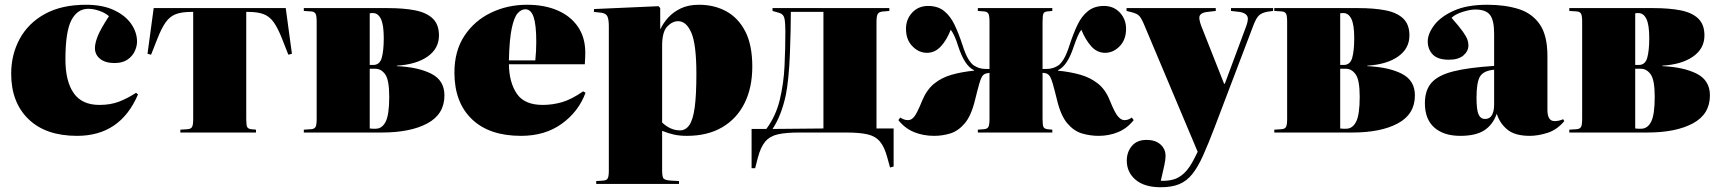

<svg xmlns="http://www.w3.org/2000/svg" viewBox="-20 -557 7222 807"><path d="M304 14Q172 14 99.5 -56.5Q27 -127 27 -247Q27 -328 63 -394Q99 -460 169 -498.5Q239 -537 342 -537Q411 -537 459 -514.5Q507 -492 531.5 -456.5Q556 -421 556 -382Q556 -363 546.5 -342Q537 -321 516 -306.5Q495 -292 461 -292Q423 -292 401 -309.5Q379 -327 379 -355Q379 -375 390.5 -404.5Q402 -434 438 -489Q422 -503 397.5 -511.5Q373 -520 351 -520Q305 -520 280 -472Q255 -424 255 -307Q255 -216 289.5 -166Q324 -116 398 -116Q444 -116 479.5 -129.5Q515 -143 552 -167L560 -160Q486 14 304 14Z M738 0V-12L769 -14Q782 -15 787 -23Q792 -31 792 -57V-507H785Q744 -507 719 -497.5Q694 -488 676.5 -463.5Q659 -439 641 -393L615 -327L600 -331L626 -523H1181L1207 -331L1192 -327L1166 -393Q1148 -439 1130.5 -463.5Q1113 -488 1088 -497.5Q1063 -507 1022 -507H1015V-58Q1015 -32 1018.5 -24Q1022 -16 1035 -14L1056 -12V0Z M1257 0V-12L1288 -14Q1301 -15 1306 -23Q1311 -31 1311 -57V-466Q1311 -492 1306 -500Q1301 -508 1288 -509L1257 -511V-523H1610Q1677 -523 1725 -513.5Q1773 -504 1799 -479Q1825 -454 1825 -408Q1825 -353 1777.5 -319.5Q1730 -286 1648 -281V-279Q1738 -275 1793 -247Q1848 -219 1848 -156Q1848 -77 1776.5 -38.5Q1705 0 1585 0ZM1534 -284H1549Q1576 -284 1584.5 -314Q1593 -344 1593 -397Q1593 -453 1581 -477.5Q1569 -502 1548 -502Q1544 -502 1541 -502Q1538 -502 1534 -501ZM1559 -16Q1586 -16 1601 -45.5Q1616 -75 1616 -150Q1616 -221 1599 -244.5Q1582 -268 1558 -268H1534V-17Q1541 -16 1546.5 -16Q1552 -16 1559 -16Z M2170 14Q2036 14 1963 -56.5Q1890 -127 1890 -252Q1890 -343 1932 -406.5Q1974 -470 2043.5 -503.5Q2113 -537 2195 -537Q2269 -537 2324 -513Q2379 -489 2409.5 -444Q2440 -399 2440 -336Q2440 -326 2439.5 -314Q2439 -302 2438 -287H2119Q2120 -211 2152 -163.5Q2184 -116 2261 -116Q2302 -116 2342 -127.5Q2382 -139 2431 -173L2441 -167Q2412 -88 2341.5 -37Q2271 14 2170 14ZM2119 -303H2230Q2232 -324 2233 -343Q2234 -362 2234 -381Q2234 -452 2223 -485Q2212 -518 2188 -518Q2171 -518 2156 -501.5Q2141 -485 2131 -438.5Q2121 -392 2119 -303Z M2486 216V204L2516 202Q2530 201 2534.5 192.5Q2539 184 2539 159V-447Q2539 -476 2532.5 -489Q2526 -502 2503 -504L2476 -507L2477 -519L2748 -531L2755 -523V-435H2756Q2767 -459 2788 -482.5Q2809 -506 2841 -521.5Q2873 -537 2918 -537Q2982 -537 3032.5 -509.5Q3083 -482 3112.5 -425Q3142 -368 3142 -277Q3142 -189 3109.5 -123.5Q3077 -58 3015.5 -22Q2954 14 2867 14Q2836 14 2812 8.5Q2788 3 2763 -7V158Q2763 182 2767.5 191Q2772 200 2798 202L2834 204V216ZM2838 -9Q2862 -9 2877.5 -31.5Q2893 -54 2900 -106Q2907 -158 2907 -246Q2907 -370 2886 -419Q2865 -468 2830 -468Q2806 -468 2784.5 -445.5Q2763 -423 2763 -365V-42Q2798 -9 2838 -9Z M3721 147 3710 107Q3698 61 3678.5 38Q3659 15 3625.5 7.5Q3592 0 3536 0H3339Q3284 0 3250 7.5Q3216 15 3196.5 38Q3177 61 3165 107L3154 150H3139V-15H3201Q3241 -69 3257.5 -137.5Q3274 -206 3277.5 -280Q3281 -354 3281 -425Q3281 -462 3277 -480Q3273 -498 3255 -503L3227 -511V-523H3718V-511L3694 -509Q3676 -508 3670 -499.5Q3664 -491 3664 -465V-17H3736V143ZM3227 -15 3441 -17V-507H3304Q3304 -473 3303 -426Q3302 -379 3300 -328.5Q3298 -278 3293.5 -233Q3289 -188 3283 -158Q3264 -70 3227 -15Z M3906 14Q3861 14 3822.5 -1.5Q3784 -17 3756 -52L3764 -63Q3780 -52 3797 -52Q3811 -52 3823 -67Q3835 -82 3856 -134Q3875 -180 3906.5 -205.5Q3938 -231 3980.5 -243Q4023 -255 4074 -260V-262Q4034 -280 4007 -364Q4000 -387 3992 -404.5Q3984 -422 3976 -432Q3960 -390 3935 -362.5Q3910 -335 3876 -335Q3842 -335 3815 -362.5Q3788 -390 3788 -436Q3788 -476 3814 -504Q3840 -532 3881 -532Q3922 -532 3948.5 -510.5Q3975 -489 3992.5 -452Q4010 -415 4025 -369Q4038 -328 4050.5 -308Q4063 -288 4074 -281.5Q4085 -275 4093 -272Q4105 -268 4117 -267.5Q4129 -267 4139 -267V-466Q4139 -492 4134 -500Q4129 -508 4116 -509L4090 -511V-523H4403V-511L4382 -509Q4369 -508 4365.5 -499.5Q4362 -491 4362 -465V-267Q4376 -267 4386 -267.5Q4396 -268 4408 -272Q4417 -275 4427.5 -281.5Q4438 -288 4450.5 -308Q4463 -328 4476 -369Q4491 -415 4508.5 -452Q4526 -489 4553 -510.5Q4580 -532 4620 -532Q4661 -532 4687 -504Q4713 -476 4713 -436Q4713 -390 4686 -362.5Q4659 -335 4625 -335Q4591 -335 4566.5 -362.5Q4542 -390 4525 -432Q4517 -422 4509.5 -404.5Q4502 -387 4494 -364Q4467 -280 4427 -262V-260Q4478 -255 4520.5 -243Q4563 -231 4595 -205.5Q4627 -180 4645 -134Q4666 -82 4679.5 -67Q4693 -52 4706 -52Q4723 -52 4737 -63L4745 -52Q4717 -17 4679 -1.5Q4641 14 4598 14Q4562 14 4528 4Q4494 -6 4466.5 -38Q4439 -70 4423 -136Q4413 -177 4405 -205Q4397 -233 4389 -241Q4384 -246 4379 -248Q4374 -250 4362 -251V-58Q4362 -32 4365.5 -24Q4369 -16 4382 -14L4403 -12V0H4090V-12L4116 -14Q4129 -15 4134 -23Q4139 -31 4139 -57V-251Q4131 -250 4124 -248Q4117 -246 4112 -241Q4104 -233 4096 -205Q4088 -177 4078 -136Q4062 -70 4034.5 -38Q4007 -6 3974 4Q3941 14 3906 14Z M4859 230Q4790 230 4753 198.5Q4716 167 4716 118Q4716 82 4737.5 56.5Q4759 31 4799 31Q4836 31 4857.5 50Q4879 69 4879 99Q4879 113 4874 137Q4869 161 4859 203Q4886 204 4910 198Q4934 192 4956.5 171.5Q4979 151 5001 107L5014 81L4792 -446Q4779 -478 4769.5 -489Q4760 -500 4735 -506L4715 -511V-523H5090V-511L5056 -507Q5032 -505 5024 -493.5Q5016 -482 5029 -448L5125 -205H5128L5218 -447Q5230 -479 5221 -491.5Q5212 -504 5189 -507L5154 -511V-523H5331V-511L5309 -508Q5285 -504 5272.5 -493Q5260 -482 5248 -450L5086 -24Q5059 47 5037 96Q5015 145 4991.5 174.5Q4968 204 4936.5 217Q4905 230 4859 230Z M5336 0V-12L5367 -14Q5380 -15 5385 -23Q5390 -31 5390 -57V-466Q5390 -492 5385 -500Q5380 -508 5367 -509L5336 -511V-523H5689Q5756 -523 5804 -513.5Q5852 -504 5878 -479Q5904 -454 5904 -408Q5904 -353 5856.5 -319.5Q5809 -286 5727 -281V-279Q5817 -275 5872 -247Q5927 -219 5927 -156Q5927 -77 5855.5 -38.5Q5784 0 5664 0ZM5613 -284H5628Q5655 -284 5663.5 -314Q5672 -344 5672 -397Q5672 -453 5660 -477.5Q5648 -502 5627 -502Q5623 -502 5620 -502Q5617 -502 5613 -501ZM5638 -16Q5665 -16 5680 -45.5Q5695 -75 5695 -150Q5695 -221 5678 -244.5Q5661 -268 5637 -268H5613V-17Q5620 -16 5625.5 -16Q5631 -16 5638 -16Z M6118 14Q6048 14 6008.5 -21Q5969 -56 5969 -123Q5969 -178 5997 -209.5Q6025 -241 6088.5 -257Q6152 -273 6260 -280V-416Q6260 -472 6242.5 -494.5Q6225 -517 6181 -517Q6159 -517 6127.5 -507Q6096 -497 6081 -482Q6114 -445 6129 -423.5Q6144 -402 6148 -389.5Q6152 -377 6152 -367Q6152 -342 6131 -324Q6110 -306 6070 -306Q6023 -306 6002 -328Q5981 -350 5981 -383Q5981 -415 6008 -451Q6035 -487 6090.5 -512Q6146 -537 6231 -537Q6306 -537 6363 -519Q6420 -501 6452 -454.5Q6484 -408 6484 -322V-95Q6484 -48 6514 -48Q6533 -48 6550 -56L6555 -48Q6524 -11 6484 1.5Q6444 14 6410 14Q6348 14 6316 -12Q6284 -38 6271 -79Q6255 -33 6219 -9.5Q6183 14 6118 14ZM6222 -57Q6242 -57 6251 -73.5Q6260 -90 6260 -118V-264Q6216 -260 6201 -236Q6186 -212 6186 -147Q6186 -95 6194.5 -76Q6203 -57 6222 -57Z M6576 0V-12L6607 -14Q6620 -15 6625 -23Q6630 -31 6630 -57V-466Q6630 -492 6625 -500Q6620 -508 6607 -509L6576 -511V-523H6929Q6996 -523 7044 -513.5Q7092 -504 7118 -479Q7144 -454 7144 -408Q7144 -353 7096.5 -319.5Q7049 -286 6967 -281V-279Q7057 -275 7112 -247Q7167 -219 7167 -156Q7167 -77 7095.5 -38.5Q7024 0 6904 0ZM6853 -284H6868Q6895 -284 6903.5 -314Q6912 -344 6912 -397Q6912 -453 6900 -477.5Q6888 -502 6867 -502Q6863 -502 6860 -502Q6857 -502 6853 -501ZM6878 -16Q6905 -16 6920 -45.5Q6935 -75 6935 -150Q6935 -221 6918 -244.5Q6901 -268 6877 -268H6853V-17Q6860 -16 6865.5 -16Q6871 -16 6878 -16Z"/></svg>

Font: Literata 72pt Black
Style: Regular
Weight: 900
Designer: Latin by Veronika Burian and Jose Scaglione. Greek by Irene Vlachou. Cyrillic by Vera Evstafieva.
Foundry: TypeTogether
Version: Version 3.002